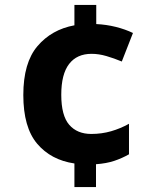

<svg xmlns="http://www.w3.org/2000/svg" viewBox="-20 -744 621 774"><path d="M368 -647Q409 -645 447 -635.5Q485 -626 516 -611L471 -496Q440 -509 409 -518Q378 -527 349 -527Q290 -527 258.5 -486Q227 -445 227 -362Q227 -278 259 -241Q291 -204 348 -204Q390 -204 428 -215Q466 -226 500 -245V-122Q472 -106 440.5 -95.5Q409 -85 367 -82V10H280V-85Q185 -99 129.5 -165Q74 -231 74 -361Q74 -491 131 -558Q188 -625 280 -642V-724H368Z"/></svg>

Font: Noto Sans Meetei Mayek
Style: Bold
Weight: 700
Designer: Monotype Design Team and Neelakash Kshetrimayum
Foundry: Monotype Imaging Inc.
Version: Version 2.002; ttfautohint (v1.8.4.7-5d5b)